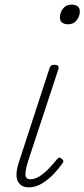

<svg xmlns="http://www.w3.org/2000/svg" viewBox="-20 -795 365 830"><path d="M104 15Q70 15 56.5 -12.5Q43 -40 64 -101L194 -500Q197 -508 201 -511.5Q205 -515 216 -515Q226 -515 230.5 -510.5Q235 -506 233 -498L103 -103Q89 -60 90 -40Q91 -20 111 -20Q132 -20 153.5 -34.5Q175 -49 194 -69.5Q213 -90 226 -106Q232 -113 236.5 -113.5Q241 -114 246 -109Q254 -103 254 -98.5Q254 -94 250 -89Q237 -70 214.5 -45.5Q192 -21 163.5 -3Q135 15 104 15ZM275 -690Q259 -690 249 -697Q239 -704 239 -719Q239 -741 252.5 -758Q266 -775 289 -775Q305 -775 315 -768Q325 -761 325 -746Q325 -725 311.5 -707.5Q298 -690 275 -690Z"/></svg>

Font: Playwrite US Trad Thin
Style: Regular
Weight: 250
Designer: Veronika Burian, José Scaglione
Foundry: TypeTogether
Version: Version 1.003